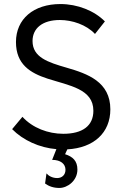

<svg xmlns="http://www.w3.org/2000/svg" viewBox="-20 -730 606 950"><path d="M274 200C314 200 363 164 363 109C363 66 340 45 302 33L313 9C444 2 526 -73 526 -189C526 -325 414 -365 310 -395C216 -422 141 -447 141 -527C141 -590 190 -631 276 -631C337 -631 407 -608 450 -562L499 -624C447 -677 363 -710 279 -710C146 -710 59 -636 59 -522C59 -412 129 -369 215 -341C324 -306 442 -290 442 -182C442 -107 388 -68 293 -68C218 -68 141 -97 91 -152L40 -91C94 -36 175 1 259 8L238 61C280 61 304 81 304 110C304 136 286 151 263 151C239 151 220 140 210 128L203 178C222 192 245 200 274 200Z"/></svg>

Font: Fixel Text Regular
Style: Regular
Weight: 400
Width: 4
Designer: AlfaBravo + MacPaw
Foundry: Kyrylo Tkachov, Marchela Mozhyna, Serhii Makarenko, Maria Weinstein, Zakhar Kryvoshyya
Version: Version 1.211